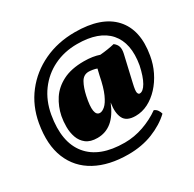

<svg xmlns="http://www.w3.org/2000/svg" viewBox="-183 -853 1258 1247"><g transform="rotate(-30 446.0 -229.0)"><path d="M529 -660Q727 -660 817.5 -561Q908 -462 877 -284Q867 -224 841 -171Q815 -118 777.5 -77.5Q740 -37 695 -14Q650 9 601 9Q533 9 512 -33.5Q491 -76 503 -148Q469 -66 422.5 -28.5Q376 9 315 9Q262 9 231.5 -14.5Q201 -38 188 -75Q175 -112 175 -154Q175 -196 182 -232Q195 -296 229.5 -349Q264 -402 327 -434.5Q390 -467 485 -467Q520 -467 548.5 -462.5Q577 -458 600 -450Q659 -455 709 -467Q730 -451 736 -430.5Q742 -410 735 -379L690 -184Q678 -133 682 -118.5Q686 -104 696 -104Q722 -104 746 -145.5Q770 -187 786 -263Q813 -418 739.5 -502Q666 -586 503 -586Q407 -586 328.5 -547.5Q250 -509 198 -438.5Q146 -368 129 -272Q96 -82 180.5 21Q265 124 453 124Q525 124 594.5 99.5Q664 75 720 35Q736 41 745.5 55Q755 69 758 83Q702 136 619.5 169Q537 202 436 202Q291 202 191 147.5Q91 93 48.5 -11Q6 -115 32 -264Q53 -383 122 -472Q191 -561 296 -610.5Q401 -660 529 -660ZM387 -264Q357 -124 410 -124Q427 -124 448.5 -142.5Q470 -161 491 -207.5Q512 -254 528 -336L539 -382Q527 -387 508.5 -390Q490 -393 479 -393Q440 -393 419.5 -356.5Q399 -320 387 -264Z"/></g></svg>

Font: Vollkorn Black
Style: Italic
Weight: 900
Italic angle: -11°
Designer: Friedrich Althausen
Foundry: Friedrich Althausen
Version: Version 5.000; ttfautohint (v1.8.3)